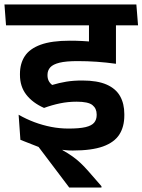

<svg xmlns="http://www.w3.org/2000/svg" viewBox="-40 -658 639 861"><path d="M315 -544.5H569L562 -638H308ZM479.5 -577H359.5V-471.5L479.5 -471ZM579 -544.5 571.5 -638H-20L-13 -544.5ZM359 -571V-402L480 -375.5V-571ZM415 183V177L357 110.5Q339 90 322 73.8Q305 57.5 285.2 43.5Q265.5 29.5 240 15V-9.5L51.5 -31L133 1L270.5 183ZM43.5 -143.5 51.5 -31 150 -6.5Q179.5 2 214.8 9.5Q250 17 286 17Q371 17 421.8 -1.2Q472.5 -19.5 495 -54.5Q517.5 -89.5 517.5 -140.5V-146.5Q517.5 -193 498.5 -226.8Q479.5 -260.5 438 -278.8Q396.5 -297 329 -297Q289.5 -297 257.5 -291.8Q225.5 -286.5 194 -277Q183.5 -285 178.2 -295.8Q173 -306.5 173 -320V-322.5Q173 -342 185.2 -355.8Q197.5 -369.5 226.8 -376.8Q256 -384 307.5 -384Q352 -384 394.5 -381Q437 -378 480 -372V-456Q428 -465 378.5 -470.2Q329 -475.5 273 -475.5Q191.5 -475.5 142.2 -457.5Q93 -439.5 71.2 -406.2Q49.5 -373 49.5 -326.5V-322.5Q49.5 -270 77.8 -233.5Q106 -197 157.5 -174Q193 -187 229 -194.5Q265 -202 304 -202Q355.5 -202 374.5 -186.8Q393.5 -171.5 393.5 -145V-142Q393.5 -121.5 382.2 -108Q371 -94.5 343.8 -88Q316.5 -81.5 267.5 -81.5Q227.5 -81.5 189.2 -89Q151 -96.5 114.2 -110.2Q77.5 -124 43.5 -143.5Z"/></svg>

Font: Anek Devanagari SemiBold
Style: Regular
Weight: 600
Designer: Kailash Malviya (Devanagari) & Yesha Goshar (Latin)
Foundry: Ek Type
Version: Version 1.003